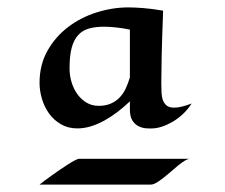

<svg xmlns="http://www.w3.org/2000/svg" viewBox="-20 -728 609 519"><path d="M247.1 -441.9Q265.6 -441.9 279.5 -448Q293.5 -454.1 303.5 -464.6Q313.5 -475.1 320.1 -489.3Q326.7 -503.4 331.1 -519V-647.9Q312.5 -651.9 294.2 -653.8Q275.9 -655.8 261.2 -655.8Q237.8 -655.8 220.5 -650.9Q203.1 -646 191.4 -633.3Q179.7 -620.6 173.8 -598.9Q168 -577.1 168 -543Q168 -524.4 173.3 -506.3Q178.7 -488.3 188.7 -474.1Q198.7 -460 213.4 -450.9Q228 -441.9 247.1 -441.9ZM498 -448.2Q487.8 -432.1 474.4 -419.7Q460.9 -407.2 446.8 -398.9Q432.6 -390.6 418.7 -386Q404.8 -381.3 393.1 -380.9Q386.2 -380.4 375.7 -381.1Q365.2 -381.8 355.2 -386.5Q345.2 -391.1 338.1 -401.9Q331.1 -412.6 331.1 -432.1V-454.1Q315.4 -439 298.1 -425.8Q280.8 -412.6 262.9 -402.6Q245.1 -392.6 226.3 -386.7Q207.5 -380.9 189 -380.9Q164.1 -380.9 144.8 -392.1Q125.5 -403.3 112.8 -420.9Q100.1 -438.5 93.5 -460.4Q86.9 -482.4 86.9 -503.9Q86.9 -552.7 108.2 -590.6Q129.4 -628.4 163.6 -654.5Q197.8 -680.7 240.7 -694.3Q283.7 -708 327.1 -708Q342.3 -708 365.7 -706.3Q389.2 -704.6 420.9 -699.2Q418 -623 417 -575.9Q416 -528.8 416 -502.9Q416 -488.3 416.7 -476.1Q417.5 -463.9 421.1 -455.3Q424.8 -446.8 431.6 -441.9Q438.5 -437 451.2 -437Q460.9 -437 473.1 -440.2Q485.4 -443.4 498 -448.2ZM494.1 -298.8Q488.3 -298.8 479.7 -293.7Q471.2 -288.6 461.7 -280.8Q452.1 -272.9 441.9 -263.9Q431.6 -254.9 421.6 -247.1Q411.6 -239.3 402.8 -234.1Q394 -229 387.2 -229H86.9Q90.8 -232.4 99.4 -238.8Q107.9 -245.1 118.7 -252.9Q129.4 -260.7 141.4 -268.8Q153.3 -276.9 163.8 -283.7Q174.3 -290.5 182.6 -294.7Q190.9 -298.8 193.8 -298.8Z"/></svg>

Font: Eagle Lake
Style: Regular
Weight: 400
Designer: Astigmatic (AOETI)
Foundry: Astigmatic (AOETI)
Version: Version 1.000